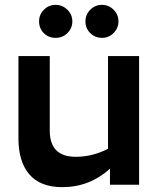

<svg xmlns="http://www.w3.org/2000/svg" viewBox="-20 -761 653 791"><path d="M553 0H433V-66Q349 10 237 10Q146 10 101 -42.5Q56 -95 56 -190V-530H185V-223Q185 -115 292 -115Q361 -115 425 -148V-530H553ZM141 -673Q141 -701 161 -721Q181 -741 209 -741Q237 -741 257.5 -721Q278 -701 278 -673Q278 -645 258 -625Q238 -605 209 -605Q180 -605 160.5 -624.5Q141 -644 141 -673ZM332 -673Q332 -701 352 -721Q372 -741 400 -741Q428 -741 448 -721Q468 -701 468 -673Q468 -645 448 -625Q428 -605 400 -605Q372 -605 352 -624.5Q332 -644 332 -673Z"/></svg>

Font: Roundo SemiBold
Style: Regular
Weight: 600
Designer: Namrata Goyal (Gurmukhi), Shiva Nallaperumal (Latin)
Foundry: Indian Type Foundry
Version: Version 1.000;PS 1.0;hotconv 1.0.88;makeotf.lib2.5.647800